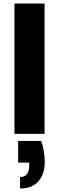

<svg xmlns="http://www.w3.org/2000/svg" viewBox="-20 -760 335 1090"><path d="M233 -740V0H62V-740ZM214 40Q234 100 234 158Q234 228 198.5 269Q163 310 94 310V245Q146 245 146 179V163H83V40Z"/></svg>

Font: Fz Poppins
Style: Bold
Weight: 700
Designer: Ninad Kale (Devanagari), Jonny Pinhorn (Latin)
Foundry: Indian Type Foundry
Version: Vit hóa bi Vntype.Com & FontZin.Com